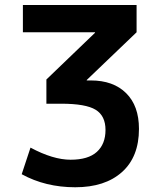

<svg xmlns="http://www.w3.org/2000/svg" viewBox="-20 -540 660 790"><path d="M69.3 176.8 105.5 67.4Q198.2 117.2 270.5 117.2Q342.8 117.2 378.4 85Q414.1 52.7 414.1 -5.4Q414.1 -63.5 373.5 -88.4Q333 -113.3 231.4 -113.3H170.9V-212.9L371.1 -405.3V-407.2H74.2V-519.5H542V-407.2L336.9 -210.9V-209H353.5Q446.3 -209 499 -156.7Q551.8 -104.5 551.8 -9.8Q551.8 105.5 481.9 168Q412.1 230.5 289.6 230.5Q167 230.5 69.3 176.8Z"/></svg>

Font: GenEi M Gothic v2 Bold
Style: Regular
Weight: 700
Version: Version 2.0